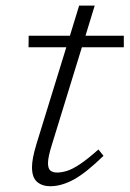

<svg xmlns="http://www.w3.org/2000/svg" viewBox="-20 -636 450 666"><path d="M160 -134Q146.5 -91 146.5 -70.5Q146.5 -51 155 -44.2Q163.5 -37.5 178 -37.5Q193.5 -37.5 212.2 -43.2Q231 -49 257 -66.2Q283 -83.5 321.5 -117.5L339 -95.5Q278 -36 235.5 -13Q193 10 154 10Q126.5 10 108.8 -5Q91 -20 91 -56Q91 -70 94.5 -89.2Q98 -108.5 106.5 -136.5L210 -472H79L79.5 -512H222.5L254.5 -616.5H308.5L276.5 -512H409.5V-472H264Z"/></svg>

Font: Newsreader 6pt Light
Style: Italic
Weight: 300
Italic angle: -17°
Designer: Hugues Gentile
Foundry: Production Type
Version: Version 1.003; ttfautohint (v1.8.3)